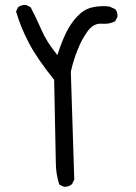

<svg xmlns="http://www.w3.org/2000/svg" viewBox="-20 -754 540 765"><path d="M380.9 -659.7 396.5 -659.2Q419.4 -659.2 439 -669.4L447.8 -686.5Q448.2 -689 448.2 -691.4Q448.2 -707 439.5 -717.3L416 -728Q403.3 -729.5 391.6 -729.5Q367.2 -729.5 345.7 -724.1Q314 -716.8 287.4 -688.2Q260.7 -659.7 242.7 -622.1Q224.6 -584.5 211.4 -542.5L208.5 -534.7L203.6 -541Q166 -587.4 145.5 -634.3Q125 -681.2 102.1 -725.1L85 -733.9Q82 -734.4 77.6 -734.4Q73.2 -734.4 66.2 -732.4Q59.1 -730.5 52.2 -725.6L43.9 -708.5Q63 -643.6 95.9 -581.3Q128.9 -519 195.8 -436L202.6 -98.6Q203.6 -57.1 216.3 -18.6L233.4 -10.3Q235.8 -9.8 237.8 -9.8Q254.9 -9.8 267.1 -20.5L275.9 -39.1L262.2 -468.3Q272 -512.2 288.1 -552.7Q303.7 -593.8 327.6 -627.4Q350.1 -659.7 380.9 -659.7Z"/></svg>

Font: Bakudai
Style: Light
Weight: 300
Version: Version 1.48